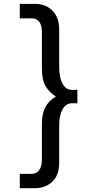

<svg xmlns="http://www.w3.org/2000/svg" viewBox="-20 -862 490 1009"><path d="M84 51.8H146.5Q170.9 51.8 185.5 32.7Q200.2 13.7 200.2 -24.4V-215.8Q200.2 -312.5 273.4 -354.5Q239.3 -377 219.7 -409.2Q200.2 -441.4 200.2 -502.9V-695.3Q200.2 -729.5 186 -747.6Q171.9 -765.6 148.4 -765.6H84V-841.8H164.1Q219.7 -841.8 255.4 -806.2Q291 -770.5 291 -707V-516.6Q291 -453.1 309.1 -421.4Q327.1 -389.6 357.4 -389.6H386.7V-319.3H357.4Q326.2 -319.3 308.6 -287.1Q291 -254.9 291 -202.1V-6.8Q291 59.6 254.4 93.3Q217.8 127 164.1 127H84Z"/></svg>

Font: Gothic A1 Medium
Style: Regular
Weight: 500
Designer: HanYang I&C Co.,Ltd.
Foundry: HanYang I&C Co.,Ltd.
Version: Version 2.50